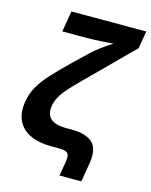

<svg xmlns="http://www.w3.org/2000/svg" viewBox="-127 -810 811 1031"><g transform="rotate(15 278.0 -294.0)"><path d="M305.7 140.1 319.8 56.6Q323.2 34.7 319.6 22.2Q315.9 9.8 303.2 4.9Q290.5 0 266.6 0H224.6Q151.9 0 103.8 -23.2Q55.7 -46.4 35.4 -90.3Q15.1 -134.3 25.4 -196.3Q33.2 -241.7 54.7 -280.3Q76.2 -318.8 113.8 -359.9Q151.4 -400.9 206.1 -454.1L287.6 -532.2Q308.6 -552.7 333.3 -571.3Q357.9 -589.8 382.8 -606.2Q407.7 -622.6 430.2 -636.2Q452.6 -649.9 469.2 -659.2L451.7 -623.5Q433.6 -621.6 408.9 -619.4Q384.3 -617.2 356.9 -615.5Q329.6 -613.8 303.2 -612.5Q276.9 -611.3 255.4 -611.3H120.1L139.6 -727.5H555.7L539.6 -630.9L344.2 -435.5Q286.6 -378.9 249.8 -340.8Q212.9 -302.7 193.8 -273.2Q174.8 -243.7 168.9 -210.4Q163.6 -176.3 174.8 -155.3Q186 -134.3 211.2 -124.8Q236.3 -115.2 273.4 -115.2H302.7Q385.3 -115.2 421.9 -80.8Q458.5 -46.4 444.8 35.2L427.2 140.1Z"/></g></svg>

Font: Inter 17pt
Style: Bold Italic
Weight: 700
Italic angle: -9.3988°
Version: Version 4.001;git-66647c0bb